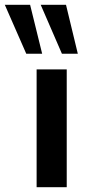

<svg xmlns="http://www.w3.org/2000/svg" viewBox="-87 -777 362 797"><path d="M65 0V-489H190V0ZM170 -554 82 -757H187L236 -554ZM22 -554 -67 -757H38L88 -554Z"/></svg>

Font: Nunito Sans 12pt ExtraLight
Style: Regular
Weight: 200
Designer: Vernon Adams
Foundry: Vernon Adams
Version: Version 3.101;gftools[0.9.27]